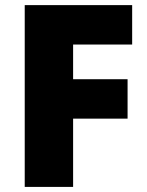

<svg xmlns="http://www.w3.org/2000/svg" viewBox="-20 -734 579 754"><path d="M267.1 0H77.1V-713.9H499V-559.1H267.1V-422.9H481V-268.1H267.1Z"/></svg>

Font: OpenSans-ExtraBold
Style: Regular
Weight: 800
Foundry: Ascender Corporation
Version: Version 1.10